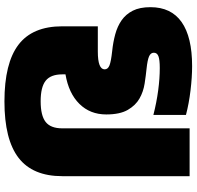

<svg xmlns="http://www.w3.org/2000/svg" viewBox="-30 -822 864 843"><g transform="rotate(-90 401.5 -401.0)"><path d="M49 -559Q49 -689 129.5 -751Q210 -813 377 -813Q545 -813 626 -751.5Q707 -690 707 -559V-403H596Q518 -403 518 -373Q518 -359 535 -352Q552 -345 598 -340Q637 -336 672 -326.5Q707 -317 733.5 -298.5Q760 -280 775.5 -249.5Q791 -219 791 -172Q791 -81 725.5 -35Q660 11 532 11Q484 11 425.5 4Q367 -3 318 -16V-159Q373 -145 425.5 -138Q478 -131 524 -131Q561 -131 576 -137Q591 -143 591 -157Q591 -171 575 -178Q559 -185 521 -189Q491 -192 455.5 -197.5Q420 -203 390 -220Q360 -237 340 -271.5Q320 -306 320 -366Q320 -437 366.5 -484Q413 -531 496 -545V-559Q496 -610 468 -632Q440 -654 378 -654Q315 -654 287 -632Q259 -610 259 -559V0H49Z"/></g></svg>

Font: Encode Sans Narrow
Style: Black
Weight: 900
Designer: Pablo Impallari, Andres Torresi
Foundry: Pablo Impallari, Andres Torresi
Version: Version 1.000; ttfautohint (v1.00) -l 8 -r 50 -G 200 -x 14 -